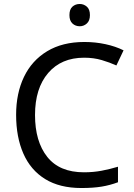

<svg xmlns="http://www.w3.org/2000/svg" viewBox="-20 -935 672 965"><path d="M403 -645Q288 -645 222 -568Q156 -491 156 -357Q156 -224 217.5 -146.5Q279 -69 402 -69Q449 -69 491 -77Q533 -85 573 -97V-19Q533 -4 490.5 3Q448 10 389 10Q280 10 207 -35Q134 -80 97.5 -163Q61 -246 61 -358Q61 -466 100.5 -548.5Q140 -631 217 -677.5Q294 -724 404 -724Q459 -724 510 -713Q561 -702 601 -682L565 -606Q532 -621 491.5 -633Q451 -645 403 -645ZM381 -915Q401 -915 416.5 -901.5Q432 -888 432 -859Q432 -831 416.5 -817Q401 -803 381 -803Q359 -803 344 -817Q329 -831 329 -859Q329 -888 344 -901.5Q359 -915 381 -915Z"/></svg>

Font: Noto Sans Tangsa
Style: Regular
Weight: 400
Designer: David Williams
Foundry: Google LLC
Version: Version 1.504